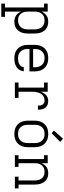

<svg xmlns="http://www.w3.org/2000/svg" viewBox="991 -1794 1017 3040"><g transform="rotate(90 1500.0 -273.5)"><path d="M37 215V157H98V-462H37V-520H163V-420Q172 -444 188 -465.5Q204 -487 225.5 -501.5Q247 -516 272.5 -522Q298 -528 324 -528Q351 -528 378 -521.5Q405 -515 427.5 -500Q450 -485 466.5 -463.5Q483 -442 493 -416.5Q503 -391 506.5 -364Q510 -337 510 -310V-210Q510 -183 506.5 -156Q503 -129 493 -103.5Q483 -78 466.5 -56.5Q450 -35 427.5 -20Q405 -5 378 1.5Q351 8 324 8Q298 8 272.5 2Q247 -4 225.5 -18.5Q204 -33 188 -54.5Q172 -76 163 -100V157H247V215ZM301 -50Q321 -50 341.5 -54.5Q362 -59 379.5 -69.5Q397 -80 410 -95.5Q423 -111 431 -130Q439 -149 442 -169.5Q445 -190 445 -210V-310Q445 -330 442 -350.5Q439 -371 431 -390Q423 -409 410 -424.5Q397 -440 379.5 -450.5Q362 -461 341.5 -465.5Q321 -470 301 -470Q281 -470 261 -465.5Q241 -461 224.5 -450Q208 -439 195.5 -423Q183 -407 175.5 -388.5Q168 -370 165.5 -350Q163 -330 163 -310V-210Q163 -190 165.5 -170Q168 -150 175.5 -131.5Q183 -113 195.5 -97Q208 -81 224.5 -70Q241 -59 261 -54.5Q281 -50 301 -50Z M902 8Q873 8 844.5 2.5Q816 -3 790.5 -16Q765 -29 745 -50.5Q725 -72 712.5 -98Q700 -124 695 -152.5Q690 -181 690 -210V-310Q690 -339 695 -367.5Q700 -396 712 -422Q724 -448 744 -469Q764 -490 789 -503.5Q814 -517 842.5 -522.5Q871 -528 900 -528Q929 -528 957.5 -522.5Q986 -517 1011 -503.5Q1036 -490 1056 -469Q1076 -448 1088 -422Q1100 -396 1105 -367.5Q1110 -339 1110 -310V-231H755V-210Q755 -189 758 -168.5Q761 -148 769.5 -129.5Q778 -111 791.5 -95Q805 -79 823 -68.5Q841 -58 861 -54Q881 -50 902 -50Q925 -50 948.5 -54Q972 -58 992.5 -68.5Q1013 -79 1027.5 -98.5Q1042 -118 1043 -141H1108Q1106 -118 1097.5 -95.5Q1089 -73 1073.5 -55Q1058 -37 1037.5 -24.5Q1017 -12 995 -4.5Q973 3 949.5 5.5Q926 8 902 8ZM755 -289H1045V-310Q1045 -330 1042 -350.5Q1039 -371 1031 -390Q1023 -409 1009.5 -425Q996 -441 978.5 -451.5Q961 -462 940.5 -466Q920 -470 900 -470Q880 -470 859.5 -466Q839 -462 821.5 -451.5Q804 -441 790.5 -425Q777 -409 769 -390Q761 -371 758 -350.5Q755 -330 755 -310Z M1286 0V-58H1367V-462H1286V-520H1432V-408Q1440 -432 1453 -454.5Q1466 -477 1485 -494Q1504 -511 1528.5 -519.5Q1553 -528 1578 -528Q1599 -528 1619 -523.5Q1639 -519 1656.5 -508Q1674 -497 1686 -480.5Q1698 -464 1705 -445Q1712 -426 1714.5 -405.5Q1717 -385 1717 -365H1652Q1652 -377 1651 -389.5Q1650 -402 1646.5 -414Q1643 -426 1636.5 -437Q1630 -448 1620 -455.5Q1610 -463 1598 -466.5Q1586 -470 1573 -470Q1550 -470 1528 -463Q1506 -456 1489 -441.5Q1472 -427 1461 -407Q1450 -387 1443.5 -365Q1437 -343 1434.5 -320.5Q1432 -298 1432 -276V-58H1530V0Z M2100 8Q2071 8 2042.5 2.5Q2014 -3 1989 -16.5Q1964 -30 1944 -51Q1924 -72 1912 -98Q1900 -124 1895 -152.5Q1890 -181 1890 -210V-310Q1890 -339 1895 -367.5Q1900 -396 1912 -422Q1924 -448 1944 -469Q1964 -490 1989 -503.5Q2014 -517 2042.5 -522.5Q2071 -528 2100 -528Q2129 -528 2157.5 -522.5Q2186 -517 2211 -503.5Q2236 -490 2256 -469Q2276 -448 2288 -422Q2300 -396 2305 -367.5Q2310 -339 2310 -310V-210Q2310 -181 2305 -152.5Q2300 -124 2288 -98Q2276 -72 2256 -51Q2236 -30 2211 -16.5Q2186 -3 2157.5 2.5Q2129 8 2100 8ZM2100 -50Q2120 -50 2140.5 -54Q2161 -58 2178.5 -68.5Q2196 -79 2209.5 -95Q2223 -111 2231 -130Q2239 -149 2242 -169.5Q2245 -190 2245 -210V-310Q2245 -330 2242 -350.5Q2239 -371 2231 -390Q2223 -409 2209.5 -425Q2196 -441 2178.5 -451.5Q2161 -462 2140.5 -466Q2120 -470 2100 -470Q2080 -470 2059.5 -466Q2039 -462 2021.5 -451.5Q2004 -441 1990.5 -425Q1977 -409 1969 -390Q1961 -371 1958 -350.5Q1955 -330 1955 -310V-210Q1955 -190 1958 -169.5Q1961 -149 1969 -130Q1977 -111 1990.5 -95Q2004 -79 2021.5 -68.5Q2039 -58 2059.5 -54Q2080 -50 2100 -50ZM2089 -582 2047 -618 2175 -762 2226 -718Z M2437 0V-58H2498V-462H2437V-520H2563V-420Q2572 -444 2587.5 -465.5Q2603 -487 2624.5 -501.5Q2646 -516 2672 -522Q2698 -528 2723 -528Q2750 -528 2776.5 -521.5Q2803 -515 2824.5 -499.5Q2846 -484 2861.5 -462Q2877 -440 2886 -415Q2895 -390 2898.5 -363.5Q2902 -337 2902 -310V-58H2963V0H2777V-58H2837V-310Q2837 -330 2834.5 -350Q2832 -370 2824.5 -388.5Q2817 -407 2805 -423Q2793 -439 2776 -450Q2759 -461 2739.5 -465.5Q2720 -470 2700 -470Q2680 -470 2660.5 -465.5Q2641 -461 2624 -450Q2607 -439 2595 -423Q2583 -407 2575.5 -388.5Q2568 -370 2565.5 -350Q2563 -330 2563 -310V-58H2623V0Z"/></g></svg>

Font: Iosevka Etoile Light
Style: Regular
Weight: 300
Designer: Belleve Invis
Foundry: Belleve Invis
Version: Version 25.0.1; ttfautohint (v1.8.4)